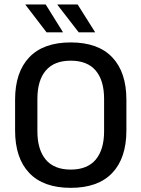

<svg xmlns="http://www.w3.org/2000/svg" viewBox="-20 -846 647 878"><path d="M303.5 13Q178.5 13 113.8 -55Q49 -123 49 -249.5V-390Q49 -516 113.8 -584Q178.5 -652 303.5 -652Q428.5 -652 493.2 -584Q558 -516 558 -390V-249.5Q558 -123 493.2 -55Q428.5 13 303.5 13ZM303.5 -70.5Q379.5 -70.5 417.8 -116.2Q456 -162 456 -245.5V-394Q456 -478 417.8 -523.2Q379.5 -568.5 303.5 -568.5Q227.5 -568.5 189.2 -523.2Q151 -478 151 -394V-245.5Q151 -162 189.2 -116.2Q227.5 -70.5 303.5 -70.5ZM189 -825.5 267.5 -699.5V-698H193L96.5 -824V-825.5ZM335 -825.5 414.5 -699.5V-698H340L243 -823.5V-825.5Z"/></svg>

Font: Anek Latin Medium
Style: Regular
Weight: 500
Designer: Yesha Goshar
Foundry: Ek Type
Version: Version 1.003